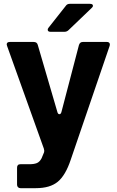

<svg xmlns="http://www.w3.org/2000/svg" viewBox="-20 -783 611 1002"><path d="M87 199Q79 199 74 194Q69 189 69 181V92Q69 74 87 74H134Q158 74 172.5 68Q187 62 197 43L207 19Q211 12 211 4Q211 1 209 -7L17 -543L15 -551Q15 -564 31 -564H156Q173 -564 177 -549L279 -200Q282 -187 290 -187Q298 -187 301 -200L392 -548Q397 -564 412 -564H538Q547 -564 551 -558.5Q555 -553 552 -543L349 51Q322 132 281.5 165.5Q241 199 167 199ZM244 -617Q229 -617 229 -628Q229 -633 233 -638L323 -752Q330 -763 344 -763H449Q465 -763 465 -753Q465 -747 458 -741L338 -626Q329 -617 316 -617Z"/></svg>

Font: Open Sauce Two ExtraBold
Style: Regular
Weight: 800
Designer: Alfredo Marco Pradil
Foundry: Creative Sauce Fz LLC
Version: Version 1.477